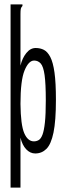

<svg xmlns="http://www.w3.org/2000/svg" viewBox="-20 -685 290 872"><path d="M28 -665H82V-658Q76 -652 74.5 -645Q73 -638 73 -621V-387Q81 -421 99.5 -444Q118 -467 142 -467Q163 -467 179.5 -458.5Q196 -450 208.5 -426Q221 -402 227.5 -355.5Q234 -309 234 -232Q234 -136 223 -83Q212 -30 191 -9Q170 12 140 12Q117 12 99 -7Q81 -26 73 -60V167H28ZM134 -43Q146 -43 156 -49Q166 -55 173 -73.5Q180 -92 184 -129Q188 -166 188 -229Q188 -305 182.5 -344Q177 -383 165 -396.5Q153 -410 135 -410Q110 -410 91.5 -365Q73 -320 73 -213Q74 -118 90 -80.5Q106 -43 134 -43Z"/></svg>

Font: Inconsolata UltraCondensed
Style: Regular
Weight: 400
Width: 1
Monospace: yes
Designer: Raph Levien, Cyreal, Brenton Simpson
Foundry: Raph Levien, Cyreal, Google
Version: Version 3.000; ttfautohint (v1.8.2.53-6de2)